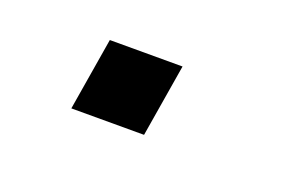

<svg xmlns="http://www.w3.org/2000/svg" viewBox="-35 -232 520 330"><g transform="rotate(20 225.0 -66.5)"><path d="M103 0 125 -133H258L236 0Z"/></g></svg>

Font: Iosevka Custom Oblique
Style: Regular
Weight: 400
Italic angle: -9°
Designer: Belleve Invis
Foundry: Belleve Invis
Version: Version 27.0.1